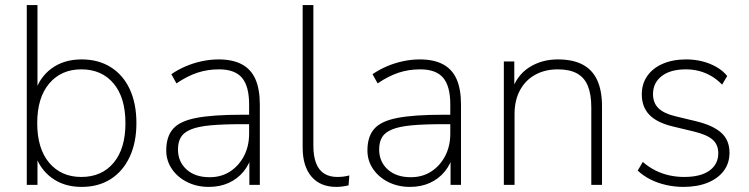

<svg xmlns="http://www.w3.org/2000/svg" viewBox="-20 -725 2939 753"><path d="M300 8Q230 8 181.5 -28.5Q133 -65 116 -126H127V0H85V-705H127V-358H116Q133 -420 181.5 -456Q230 -492 300 -492Q366 -492 414.5 -461.5Q463 -431 489 -375Q515 -319 515 -242Q515 -166 488.5 -109.5Q462 -53 414 -22.5Q366 8 300 8ZM299 -31Q379 -31 425.5 -86.5Q472 -142 472 -242Q472 -342 425.5 -397.5Q379 -453 299 -453Q220 -453 173 -397.5Q126 -342 126 -242Q126 -142 173 -86.5Q220 -31 299 -31Z M799 8Q752 8 714 -11Q676 -30 654 -62.5Q632 -95 632 -135Q632 -189 658.5 -219.5Q685 -250 749.5 -262.5Q814 -275 927 -275H968V-238H929Q855 -238 806 -233.5Q757 -229 729 -217.5Q701 -206 689.5 -187Q678 -168 678 -139Q678 -91 711.5 -60.5Q745 -30 802 -30Q848 -30 882.5 -52.5Q917 -75 937 -113.5Q957 -152 957 -201V-315Q957 -387 929 -420Q901 -453 839 -453Q794 -453 754.5 -440Q715 -427 672 -398L652 -434Q678 -452 708.5 -465Q739 -478 772 -485Q805 -492 837 -492Q892 -492 928 -473Q964 -454 981.5 -415Q999 -376 999 -315V0H958V-121H969Q959 -81 935 -52Q911 -23 876.5 -7.5Q842 8 799 8Z M1299 8Q1236 8 1201.5 -32.5Q1167 -73 1167 -146V-705H1209V-153Q1209 -113 1219.5 -85.5Q1230 -58 1251 -44.5Q1272 -31 1303 -31Q1316 -31 1327.5 -32.5Q1339 -34 1350 -37L1347 2Q1334 5 1322 6.5Q1310 8 1299 8Z M1588 8Q1541 8 1503 -11Q1465 -30 1443 -62.5Q1421 -95 1421 -135Q1421 -189 1447.5 -219.5Q1474 -250 1538.5 -262.5Q1603 -275 1716 -275H1757V-238H1718Q1644 -238 1595 -233.5Q1546 -229 1518 -217.5Q1490 -206 1478.5 -187Q1467 -168 1467 -139Q1467 -91 1500.5 -60.5Q1534 -30 1591 -30Q1637 -30 1671.5 -52.5Q1706 -75 1726 -113.5Q1746 -152 1746 -201V-315Q1746 -387 1718 -420Q1690 -453 1628 -453Q1583 -453 1543.5 -440Q1504 -427 1461 -398L1441 -434Q1467 -452 1497.5 -465Q1528 -478 1561 -485Q1594 -492 1626 -492Q1681 -492 1717 -473Q1753 -454 1770.5 -415Q1788 -376 1788 -315V0H1747V-121H1758Q1748 -81 1724 -52Q1700 -23 1665.5 -7.5Q1631 8 1588 8Z M1956 0V-484H1997V-366H1986Q2006 -429 2055 -460.5Q2104 -492 2168 -492Q2226 -492 2264.5 -472Q2303 -452 2322 -411Q2341 -370 2341 -308V0H2299V-304Q2299 -355 2285.5 -388Q2272 -421 2243 -437Q2214 -453 2168 -453Q2117 -453 2078.5 -431.5Q2040 -410 2019 -370.5Q1998 -331 1998 -278V0Z M2660 8Q2626 8 2592.5 0.5Q2559 -7 2530.5 -21.5Q2502 -36 2481 -56L2501 -90Q2525 -69 2551.5 -56Q2578 -43 2606 -37Q2634 -31 2663 -31Q2728 -31 2762.5 -56Q2797 -81 2797 -124Q2797 -158 2774.5 -177.5Q2752 -197 2702 -209L2619 -229Q2556 -244 2526.5 -275Q2497 -306 2497 -355Q2497 -396 2518.5 -427Q2540 -458 2579.5 -475Q2619 -492 2671 -492Q2704 -492 2734 -484.5Q2764 -477 2789.5 -462.5Q2815 -448 2832 -427L2812 -393Q2793 -413 2770 -426.5Q2747 -440 2722 -446.5Q2697 -453 2670 -453Q2609 -453 2575 -426.5Q2541 -400 2541 -356Q2541 -322 2562 -301Q2583 -280 2629 -269L2712 -249Q2777 -233 2809 -204Q2841 -175 2841 -126Q2841 -85 2818.5 -55Q2796 -25 2755.5 -8.5Q2715 8 2660 8Z"/></svg>

Font: Nunito Sans 12pt ExtraLight 12pt ExtraLight
Style: Regular
Weight: 250
Version: Version 3.101;gftools[0.9.27]